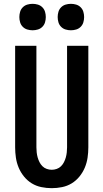

<svg xmlns="http://www.w3.org/2000/svg" viewBox="-20 -974 540 1002"><path d="M250 8Q223 8 196 2.5Q169 -3 146 -17Q123 -31 105.5 -52.5Q88 -74 77.5 -99Q67 -124 63 -151Q59 -178 59 -205V-735H170V-205Q170 -192 171.5 -178.5Q173 -165 176.5 -152.5Q180 -140 186 -128Q192 -116 201.5 -106.5Q211 -97 224 -92.5Q237 -88 250 -88Q263 -88 276 -92.5Q289 -97 298.5 -106.5Q308 -116 314 -128Q320 -140 323.5 -152.5Q327 -165 328.5 -178.5Q330 -192 330 -205V-735H441V-205Q441 -178 437 -151Q433 -124 422.5 -99Q412 -74 394.5 -52.5Q377 -31 354 -17Q331 -3 304 2.5Q277 8 250 8ZM350 -816Q336 -816 322.5 -820Q309 -824 299 -834Q289 -844 285 -857.5Q281 -871 281 -885Q281 -899 285 -912.5Q289 -926 299 -936Q309 -946 322.5 -950Q336 -954 350 -954Q364 -954 377.5 -950Q391 -946 401 -936Q411 -926 415 -912.5Q419 -899 419 -885Q419 -871 415 -857.5Q411 -844 401 -834Q391 -824 377.5 -820Q364 -816 350 -816ZM150 -816Q136 -816 122.5 -820Q109 -824 99 -834Q89 -844 85 -857.5Q81 -871 81 -885Q81 -899 85 -912.5Q89 -926 99 -936Q109 -946 122.5 -950Q136 -954 150 -954Q164 -954 177.5 -950Q191 -946 201 -936Q211 -926 215 -912.5Q219 -899 219 -885Q219 -871 215 -857.5Q211 -844 201 -834Q191 -824 177.5 -820Q164 -816 150 -816Z"/></svg>

Font: Iosevka SS08 Regular
Style: Bold
Weight: 700
Monospace: yes
Designer: Belleve Invis
Foundry: Belleve Invis
Version: Version 16.3.4; ttfautohint (v1.8.4)